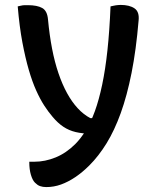

<svg xmlns="http://www.w3.org/2000/svg" viewBox="-20 -560 640 780"><path d="M470 -540Q506 -540 526.5 -526Q547 -512 543 -476Q533 -357 514.5 -264Q496 -171 470.5 -100.5Q445 -30 413 22Q381 74 343 112Q315 140 286 159.5Q257 179 228 189.5Q199 200 168 200Q161 200 154.5 199Q148 198 142.5 196Q137 194 132 190.5Q127 187 122 182Q112 172 105.5 150Q99 128 99 100V97H105Q109 97 112.5 97Q116 97 120 97Q163 97 206 79.5Q249 62 286 25Q308 3 328.5 -30Q349 -63 365.5 -108.5Q382 -154 395 -215.5Q408 -277 416.5 -356Q425 -435 429 -534Q435 -535 440.5 -536.5Q446 -538 451 -538.5Q456 -539 460.5 -539.5Q465 -540 470 -540ZM93 -539Q131 -539 151.5 -527.5Q172 -516 175 -481Q181 -417 191.5 -362.5Q202 -308 217.5 -262.5Q233 -217 252.5 -181.5Q272 -146 295.5 -120.5Q319 -95 347 -80H380L356 -17H349Q315 -17 287.5 -23.5Q260 -30 237.5 -45Q215 -60 194 -85Q176 -106 159.5 -131.5Q143 -157 127 -192.5Q111 -228 97 -276Q83 -324 71 -387.5Q59 -451 52 -534Q58 -535 63 -536.5Q68 -538 73 -538.5Q78 -539 83 -539Q88 -539 93 -539Z"/></svg>

Font: Recursive Casual Medium
Style: Regular
Weight: 500
Version: Version 1.047